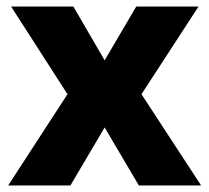

<svg xmlns="http://www.w3.org/2000/svg" viewBox="-20 -569 642 589"><path d="M187 -280 14 -549H205L301 -384L398 -549H589L414 -280L597 0H406L301 -178L196 0H5Z"/></svg>

Font: Noto Sans Gujarati UI ExtraBold
Style: Regular
Weight: 800
Designer: Jelle Bosma - Monotype Design Team, Universal Thirst
Foundry: Monotype Imaging Inc.
Version: Version 2.106; ttfautohint (v1.8.4.7-5d5b)